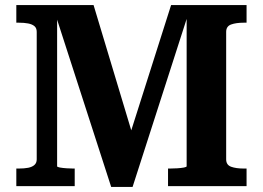

<svg xmlns="http://www.w3.org/2000/svg" viewBox="-20 -730 1031 753"><path d="M44 0V-69H54Q75 -69 90.5 -72Q106 -75 115 -83Q124 -91 124 -105V-605Q124 -620 115 -627.5Q106 -635 90.5 -638Q75 -641 54 -641H44V-710H347L514 -155L485 -188L651 -710H947V-641H936Q906 -641 886.5 -634Q867 -627 867 -605V-105Q867 -83 886.5 -76Q906 -69 936 -69H947V0H639V-69H647Q661 -69 676 -70Q691 -71 701.5 -73Q712 -75 712 -78V-687L723 -690L500 3H416L192 -690L204 -692V-78Q204 -75 215 -73Q226 -71 241 -70Q256 -69 267 -69H273V0Z"/></svg>

Font: Roboto Serif 20pt SemiBold
Style: Regular
Weight: 600
Version: Version 1.008